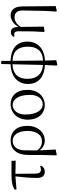

<svg xmlns="http://www.w3.org/2000/svg" viewBox="1046 -1766 936 3067"><g transform="rotate(-90 1513.5 -233.0)"><path d="M305 15C350 15 379 -6 400 -43L392 -61C376 -52 359 -47 337 -47C299 -47 275 -65 273 -137L270 -454L480 -450L477 -517H251C140 -517 76 -504 16 -465L22 -437L229 -454C216 -344 204 -221 204 -112C204 -20 241 15 305 15Z M565 200 575 206 658 189 645 -69C682 -15 739 15 803 15C927 15 1036 -93 1036 -264C1036 -440 937 -531 804 -531C661 -531 571 -436 571 -245L570 -6ZM644 -106 645 -306C646 -426 705 -498 798 -498C886 -498 955 -416 955 -263C955 -113 891 -30 786 -30C725 -30 679 -57 644 -106Z M1370 15C1489 15 1611 -75 1611 -263C1611 -439 1514 -531 1379 -531C1259 -531 1135 -438 1135 -258C1135 -70 1247 15 1370 15ZM1380 -18C1296 -18 1217 -105 1217 -295C1217 -415 1280 -498 1370 -498C1469 -498 1531 -391 1531 -221C1531 -106 1478 -18 1380 -18Z M2009 -14C1868 -23 1787 -107 1787 -264C1787 -410 1866 -497 2020 -501ZM1999 204 2014 215 2085 198 2079 17C2266 9 2382 -95 2382 -263C2382 -423 2279 -526 2074 -531L2073 -681H2024L2021 -531C1827 -526 1705 -421 1705 -252C1705 -84 1823 9 2008 17ZM2075 -501C2238 -494 2301 -401 2301 -255C2301 -110 2233 -20 2079 -13Z M2862 201 2871 207 2949 190 2944 -345C2943 -485 2874 -531 2800 -531C2743 -531 2658 -490 2617 -403C2613 -500 2583 -527 2533 -527C2498 -527 2472 -509 2459 -488L2465 -470C2477 -473 2486 -473 2497 -473C2533 -473 2547 -456 2547 -403L2545 -178L2536 3L2545 11L2621 0L2617 -368C2654 -436 2716 -468 2768 -468C2836 -468 2882 -431 2879 -331L2872 16Z"/></g></svg>

Font: Source Han Serif CN
Style: Regular
Weight: 400
Designer: Ryoko NISHIZUKA 西塚涼子 (kana & ideographs); Frank Grießhammer (Latin, Greek & Cyrillic); Wenlong ZHANG 张文龙 (bopomofo); San
Foundry: Adobe
Version: Version 2.003;hotconv 1.1.1;makeotfexe 2.6.0